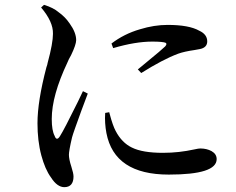

<svg xmlns="http://www.w3.org/2000/svg" viewBox="-20 -753 976 794"><path d="M246 21C271 21 284 6 284 -23C284 -32 281 -45 275 -64C268 -85 265 -102 265 -113C265 -123 269 -147 278 -185C282 -200 295 -236 316 -294C329 -329 338 -353 343 -366L323 -376C319 -368 312 -353 302 -332C264 -255 239 -207 228 -190C219 -175 211 -176 206 -191C198 -206 194 -229 194 -261C194 -326 216 -404 259 -495C262 -503 267 -513 274 -525C288 -554 295 -575 295 -587C295 -608 286 -631 268 -656C255 -675 240 -690 223 -702C208 -715 188 -725 162 -733L150 -722C183 -683 200 -647 199 -613C199 -588 192 -548 177 -493C176 -488 175 -482 172 -475C147 -380 135 -303 135 -243C135 -196 140 -151 151 -110C161 -73 174 -42 191 -19C208 8 227 21 246 21ZM678 -31C810 -31 876 -52 876 -95C876 -109 869 -120 855 -128C842 -135 827 -139 808 -139C804 -139 796 -138 783 -135C742 -126 699 -121 654 -121C598 -121 555 -128 525 -143C498 -156 475 -179 458 -212C451 -225 442 -249 433 -284C432 -286 432 -288 432 -289L415 -286C413 -258 415 -230 420 -203C442 -88 528 -31 678 -31ZM564 -451C623 -488 674 -515 717 -531C734 -537 756 -542 784 -546C794 -548 801 -549 806 -550C827 -554 837 -565 837 -582C837 -601 826 -616 804 -626C776 -642 732 -650 673 -650C636 -650 598 -644 559 -632C514 -619 475 -599 441 -573L448 -554C509 -572 563 -581 610 -581C640 -581 658 -579 665 -576C670 -573 669 -568 663 -561C654 -552 628 -530 584 -494C569 -481 557 -472 550 -466Z"/></svg>

Font: AllPunType SemiBold
Style: Regular
Weight: 600
Version: 1.0